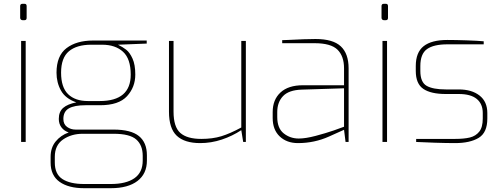

<svg xmlns="http://www.w3.org/2000/svg" viewBox="-20 -746 2641 1009"><path d="M86 -652V-714Q86 -726 98 -726H109Q120 -726 120 -714V-652Q120 -640 109 -640H98Q93 -640 89.5 -643.5Q86 -647 86 -652ZM91 -531H115V0H91Z M752 70V98Q752 167 702.5 205Q653 243 562 243H422Q340 243 293 209.5Q246 176 246 108V78Q246 30 272.5 -2.5Q299 -35 341 -50Q317 -58 303 -76.5Q289 -95 289 -121Q289 -159 312 -179Q335 -199 381 -208Q324 -228 300.5 -270Q277 -312 277 -364Q277 -453 329.5 -493Q382 -533 469 -533H751V-517L600 -511Q625 -499 643.5 -484.5Q662 -470 676.5 -438Q691 -406 691 -354Q691 -288 647.5 -240.5Q604 -193 506 -193H429Q371 -193 342 -176.5Q313 -160 313 -121Q313 -93 332.5 -79Q352 -65 377 -65H577Q668 -65 710 -31Q752 3 752 70ZM442 -215H504Q667 -215 667 -354Q667 -437 626.5 -474Q586 -511 517 -511H459Q383 -511 342 -476.5Q301 -442 301 -364Q301 -287 338 -251Q375 -215 442 -215ZM730 73Q730 17 696 -13Q662 -43 577 -43H415Q355 -43 311.5 -13Q268 17 268 78V108Q268 169 308 195Q348 221 422 221H562Q643 221 686.5 190.5Q730 160 730 98Z M868 -159V-531H892V-159Q892 -79 927.5 -47.5Q963 -16 1038 -16Q1097 -16 1143 -30Q1189 -44 1248 -76V-531H1272V0H1258L1248 -62Q1201 -31 1145.5 -12.5Q1090 6 1032 6Q950 6 909 -32.5Q868 -71 868 -159Z M1413 -126V-157Q1413 -222 1454 -260Q1495 -298 1572 -298H1788V-387Q1788 -451 1753.5 -485Q1719 -519 1633 -519H1463V-535L1491 -536Q1588 -541 1638 -541Q1730 -541 1771 -502.5Q1812 -464 1812 -387V0H1796L1788 -64Q1786 -63 1709 -28.5Q1632 6 1546 6Q1487 6 1450 -29Q1413 -64 1413 -126ZM1788 -80V-282L1566 -275Q1498 -273 1467.5 -241Q1437 -209 1437 -157V-131Q1437 -72 1471 -45Q1505 -18 1550 -18Q1586 -18 1639 -32Q1692 -46 1734 -60.5Q1776 -75 1788 -80Z M1985 -652V-714Q1985 -726 1997 -726H2008Q2019 -726 2019 -714V-652Q2019 -640 2008 -640H1997Q1992 -640 1988.5 -643.5Q1985 -647 1985 -652ZM1990 -531H2014V0H1990Z M2167 0V-16H2371Q2419 -16 2449.5 -23.5Q2480 -31 2498.5 -54Q2517 -77 2517 -123V-152Q2517 -200 2485.5 -226Q2454 -252 2391 -252H2323Q2244 -252 2204.5 -279Q2165 -306 2165 -373V-399Q2165 -471 2206.5 -503.5Q2248 -536 2331 -536Q2374 -536 2432 -534Q2490 -532 2522 -529V-513H2331Q2259 -513 2224 -488Q2189 -463 2189 -399V-373Q2189 -314 2222 -295Q2255 -276 2323 -276H2391Q2459 -276 2500 -244Q2541 -212 2541 -152V-123Q2541 -49 2495.5 -21.5Q2450 6 2371 6Q2326 6 2265.5 4Q2205 2 2167 0Z"/></svg>

Font: Exo Thin
Style: Regular
Weight: 250
Designer: Natanael Gama
Foundry: Natanael Gama
Version: Version 1.500; ttfautohint (v1.6)